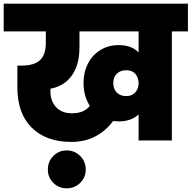

<svg xmlns="http://www.w3.org/2000/svg" viewBox="-34 -760 1037 1039"><path d="M983 -740V-590H896V0H716V-141Q676 -103 609 -103Q598 -103 578 -105Q540 -53 483 -22.5Q426 8 352 8Q216 8 138 -69Q60 -146 60 -287V-405H82Q151 -405 182.5 -434.5Q214 -464 214 -528V-590H-14V-740ZM356 -147Q421 -147 452 -187Q418 -241 418 -311Q418 -369 442 -416Q466 -463 509.5 -489.5Q553 -516 609 -516Q678 -516 716 -476V-590H396V-503Q396 -408 354 -350.5Q312 -293 239 -280V-265Q239 -213 269.5 -180Q300 -147 356 -147ZM649 -240Q680 -240 698 -260Q716 -280 716 -310Q716 -339 699 -359.5Q682 -380 649 -380Q618 -380 598.5 -361.5Q579 -343 579 -311Q579 -277 598.5 -258.5Q618 -240 649 -240ZM430 158Q430 200 400 229.5Q370 259 327 259Q284 259 254.5 229.5Q225 200 225 158Q225 114 254.5 84Q284 54 327 54Q370 54 400 84Q430 114 430 158Z"/></svg>

Font: DVN-Poppins ExtBd
Style: Regular
Weight: 800
Designer: Ninad Kale (Devanagari), Jonny Pinhorn (Latin)
Foundry: Indian Type Foundry
Version: 4.004